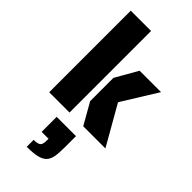

<svg xmlns="http://www.w3.org/2000/svg" viewBox="-331 -815 1237 1237"><g transform="rotate(45 288.0 -196.0)"><path d="M57 -743H242V0H57ZM284 -146V-358L371 -510H566L416 -268L569 0H367ZM203 288Q243 288 255 275Q261 268 263.5 257Q266 246 266 228V215H203V78H379V180Q379 234 373 265.5Q367 297 350 315Q332 334 297.5 342.5Q263 351 203 351Z"/></g></svg>

Font: Saira Stencil
Style: Regular
Weight: 400
Designer: Hector Gatti with collaboration of the Omnibus-Type team
Foundry: Omnibus-Type
Version: Version 1.003